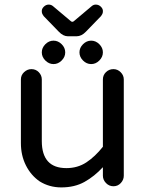

<svg xmlns="http://www.w3.org/2000/svg" viewBox="-20 -834 635 836"><path d="M276 -676Q255 -676 236 -696L170 -764Q167 -768 164.5 -773Q162 -778 162 -784Q161 -795 170.5 -804.5Q180 -814 192 -814Q203 -814 211 -807L287 -743Q295 -735 303 -743L379 -807Q387 -814 397 -814Q410 -814 419.5 -804.5Q429 -795 428 -784Q428 -778 425.5 -773Q423 -768 420 -764L354 -696Q335 -676 313 -676ZM213 -555Q193 -555 177.5 -570.5Q162 -586 162 -606Q162 -626 177.5 -641.5Q193 -657 213 -657Q233 -657 248.5 -641.5Q264 -626 264 -606Q264 -586 248.5 -570.5Q233 -555 213 -555ZM377 -555Q357 -555 341.5 -570.5Q326 -586 326 -606Q326 -626 341.5 -641.5Q357 -657 377 -657Q397 -657 412.5 -641.5Q428 -626 428 -606Q428 -586 412.5 -570.5Q397 -555 377 -555ZM247 -18Q195 -18 153 -44Q115 -70 93 -113.5Q71 -157 71 -211V-488Q71 -507 85 -520Q99 -533 117 -533Q136 -533 149 -519.5Q162 -506 162 -488V-220Q162 -102 269 -102Q318 -102 356 -127Q394 -152 428 -195V-488Q428 -507 441.5 -520Q455 -533 474 -533Q492 -533 505.5 -519.5Q519 -506 519 -488V-69Q519 -51 506 -37Q493 -23 474 -23Q455 -23 441.5 -37Q428 -51 428 -69V-106Q391 -66 348 -42Q305 -18 247 -18Z"/></svg>

Font: Huninn
Style: Regular
Weight: 400
Designer: justfont
Foundry: justfont
Version: Version 1.003